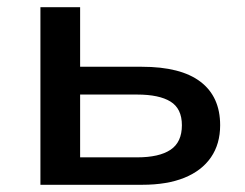

<svg xmlns="http://www.w3.org/2000/svg" viewBox="-20 -512 679 532"><path d="M92 0V-492H202V-327H373Q481 -327 535.5 -285.5Q590 -244 590 -165Q590 -113 564.5 -76Q539 -39 491 -19.5Q443 0 374 0ZM202 -76H360Q421 -76 452.5 -97Q484 -118 484 -165Q484 -211 452.5 -230.5Q421 -250 360 -250H202Z"/></svg>

Font: Nunito Sans 10pt SemiExpanded SemiBold
Style: Regular
Weight: 600
Width: 6
Designer: Vernon Adams
Foundry: Vernon Adams
Version: Version 3.101;gftools[0.9.27]